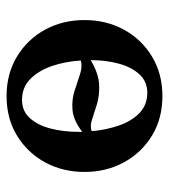

<svg xmlns="http://www.w3.org/2000/svg" viewBox="15 -519 514 584"><g transform="rotate(90 272.0 -227.0)"><path d="M272 10Q204 10 151.5 -22Q99 -54 70 -107.5Q41 -161 41 -227Q41 -293 70 -346.5Q99 -400 151.5 -432Q204 -464 272 -464Q341 -464 393 -432Q445 -400 474 -346.5Q503 -293 503 -227Q503 -161 474 -107.5Q445 -54 393 -22Q341 10 272 10ZM163 -248V-246Q204 -270 237 -271.5Q270 -273 296.5 -265Q323 -257 343.5 -250Q364 -243 379 -249Q375 -294 361.5 -332.5Q348 -371 323.5 -394.5Q299 -418 262 -418Q228 -418 206 -394Q184 -370 173.5 -331Q163 -292 163 -248ZM284 -37Q318 -37 339.5 -61Q361 -85 371 -124Q381 -163 381 -207Q381 -214 381 -220Q345 -193 314.5 -190.5Q284 -188 257 -196.5Q230 -205 207 -213Q184 -221 164 -216Q167 -168 181 -127.5Q195 -87 220.5 -62Q246 -37 284 -37Z"/></g></svg>

Font: Spectral SemiBold
Style: Regular
Weight: 600
Designer: Jean-Baptiste Levee
Foundry: Production Type
Version: Version 2.001